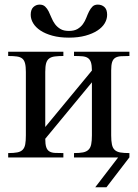

<svg xmlns="http://www.w3.org/2000/svg" viewBox="-20 -666 582 812"><path d="M293 0V-18.6Q316.4 -18.6 331.1 -21.5Q345.7 -24.4 354.2 -32.7Q362.8 -41 365.7 -55.7Q368.7 -70.3 368.7 -93.8V-317.9L171.4 -79.1Q171.4 -56.2 175.5 -43.7Q179.7 -31.2 189 -25.6Q198.2 -20 212.9 -19.3Q227.5 -18.6 248 -18.6V0H14.6V-18.6Q38.6 -18.6 53.2 -21.5Q67.9 -24.4 75.9 -32.7Q84 -41 86.7 -55.7Q89.4 -70.3 89.4 -93.8V-361.8Q89.4 -384.8 85.9 -398.2Q82.5 -411.6 74 -418.5Q65.4 -425.3 51 -427.2Q36.6 -429.2 14.6 -429.2V-447.3H248V-429.2Q226.1 -429.2 211.4 -427.2Q196.8 -425.3 187.7 -418.5Q178.7 -411.6 175 -398.2Q171.4 -384.8 171.4 -361.8V-128.9L368.7 -367.7Q368.7 -390.1 364.5 -402.6Q360.4 -415 351.3 -420.9Q342.3 -426.8 327.9 -428Q313.5 -429.2 293 -429.2V-447.3H527.3V-429.2Q505.9 -429.2 491.2 -428.2Q476.6 -427.2 467.3 -421.4Q458 -415.5 454.1 -403.1Q450.2 -390.6 450.2 -367.7V-93.8Q450.2 -69.8 453.4 -54.9Q456.5 -40 465.1 -32Q473.6 -23.9 488.5 -21.2Q503.4 -18.6 527.3 -18.6V0H526.9L430.2 126H382.8L479.5 0ZM433.1 -603.5Q433.1 -585 422.9 -567.6Q412.6 -550.3 392.1 -536.9Q371.6 -523.4 341.3 -515.1Q311 -506.8 271.5 -506.8Q231.9 -506.8 201.7 -515.1Q171.4 -523.4 151.1 -536.9Q130.9 -550.3 120.4 -567.6Q109.9 -585 109.9 -603.5Q109.9 -625.5 121.1 -636Q132.3 -646.5 147.5 -646.5Q162.1 -646.5 170.9 -638.2Q179.7 -629.9 185.8 -617.7Q191.9 -605.5 197.8 -590.8Q203.6 -576.2 212.6 -564Q221.7 -551.8 235.4 -543.5Q249 -535.2 271.5 -535.2Q293.9 -535.2 307.9 -543.5Q321.8 -551.8 330.6 -564Q339.4 -576.2 345 -590.8Q350.6 -605.5 356.7 -617.7Q362.8 -629.9 371.1 -638.2Q379.4 -646.5 393.6 -646.5Q410.6 -646.5 421.9 -636Q433.1 -625.5 433.1 -603.5Z"/></svg>

Font: Doulos SIL Compact
Style: Regular
Weight: 400
Designer: Walt Agee, Victor Gaultney, Peter Martin, Debbi Hosken
Foundry: SIL International
Version: Version 4.110; 2011; Maintenance release ; LnSpcTght